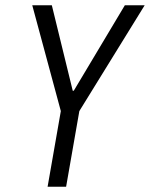

<svg xmlns="http://www.w3.org/2000/svg" viewBox="-20 -706 567 726"><path d="M160 0 210 -286 102 -686H176L255 -363H259L452 -686H527L280 -286L230 0Z"/></svg>

Font: Archivo ExtraCondensed Light
Style: Italic
Weight: 300
Width: 2
Italic angle: -10°
Designer: Hector Gatti
Foundry: Omnibus-Type
Version: Version 2.001